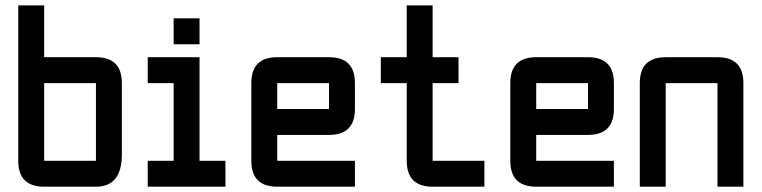

<svg xmlns="http://www.w3.org/2000/svg" viewBox="-20 -704 2872 724"><path d="M48.8 -683.6H146.5V-488.3H341.8Q439.5 -488.3 439.5 -390.6V-122.1Q439.5 0 341.8 0H146.5Q48.8 0 48.8 -97.7ZM341.8 -390.6H146.5V-97.7H341.8Z M634.8 -537.1V-634.8H732.4V-537.1ZM537.1 0V-97.7H634.8V-390.6H537.1V-488.3H732.4V-97.7H830.1V0Z M1025.4 -488.3H1220.7Q1318.4 -488.3 1318.4 -390.6V-293Q1318.4 -195.3 1220.7 -195.3H1025.4V-97.7H1318.4V0H1025.4Q927.7 0 927.7 -97.7V-390.6Q927.7 -488.3 1025.4 -488.3ZM1220.7 -390.6H1025.4V-293H1220.7Z M1611.3 0Q1513.7 0 1513.7 -97.7V-390.6H1416V-488.3H1513.7V-683.6H1611.3V-488.3H1709V-390.6H1611.3V-97.7H1806.6V0Z M2002 -488.3H2197.3Q2294.9 -488.3 2294.9 -390.6V-293Q2294.9 -195.3 2197.3 -195.3H2002V-97.7H2294.9V0H2002Q1904.3 0 1904.3 -97.7V-390.6Q1904.3 -488.3 2002 -488.3ZM2197.3 -390.6H2002V-293H2197.3Z M2685.5 -390.6H2490.2V0H2392.6V-390.6Q2392.6 -488.3 2490.2 -488.3H2685.5Q2783.2 -488.3 2783.2 -390.6V0H2685.5Z"/></svg>

Font: BabelStone Runic Beagnoth
Style: Regular
Weight: 400
Designer: Andrew West
Foundry: BabelStone
Version: Version 7.004;November 9, 2023